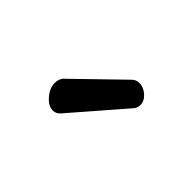

<svg xmlns="http://www.w3.org/2000/svg" viewBox="-36 -859 423 423"><g transform="rotate(-45 175.0 -648.0)"><path d="M93 -675Q85 -682 85 -692Q85 -706 100 -719Q115 -732 131 -732Q145 -732 153 -723L256 -617Q263 -610 263 -600Q263 -587 253 -575.5Q243 -564 230 -564Q220 -564 213 -571Z"/></g></svg>

Font: Moon Stars Kai T
Style: Regular
Weight: 400
Designer: GuiWonder
Version: Version 1.101